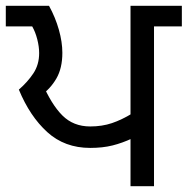

<svg xmlns="http://www.w3.org/2000/svg" viewBox="-27 -642 647 662"><path d="M423 0V-180L429 -165Q395 -149 361 -140.5Q327 -132 284 -132Q196 -132 136 -186.5Q76 -241 38 -333Q68 -359 88 -389Q108 -419 108 -459Q108 -481 101.5 -506.5Q95 -532 84 -551H-7V-622H142Q164 -582 176 -539.5Q188 -497 188 -460Q188 -407 167.5 -371.5Q147 -336 114 -313L118 -357Q150 -282 188 -244Q226 -206 284 -206Q325 -206 359 -217.5Q393 -229 429 -251L423 -240V-622H600V-551H504V0Z"/></svg>

Font: ugurmukhi05
Style: Book
Weight: 400
Designer: Jelle Bosma - Monotype Design Team
Foundry: Monotype Imaging Inc.
Version: Version 2.003